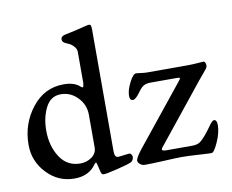

<svg xmlns="http://www.w3.org/2000/svg" viewBox="-76 -779 1071 888"><g transform="rotate(-10 459.0 -334.5)"><path d="M570 -422Q575 -422 592 -419.5Q609 -417 620 -417H808Q832 -417 857 -419Q882 -421 885 -421Q897 -421 897 -399Q897 -394 890 -384.5Q883 -375 871 -361.5Q859 -348 853 -340L629 -61Q624 -53 629 -50Q634 -47 646 -47H767Q789 -47 802 -54.5Q815 -62 838 -90Q845 -98 857 -115Q869 -132 875.5 -139Q882 -146 887 -146Q901 -146 901 -121Q901 -86 881.5 -42Q862 2 850 2Q834 2 788 -1Q742 -4 711 -4Q685 -4 629 -1Q573 2 537 2Q525 2 515 -6Q505 -14 505 -23Q505 -36 534 -73L757 -350Q767 -362 766 -365Q765 -368 753 -368H629Q608 -368 595.5 -360.5Q583 -353 567 -330Q547 -303 535 -303Q520 -303 520 -325Q520 -351 538 -386.5Q556 -422 570 -422ZM115 -233Q115 -160 149 -108Q183 -56 244 -56Q275 -56 298.5 -73Q322 -90 322 -118V-271Q322 -318 289 -352.5Q256 -387 210 -387Q162 -387 138.5 -340.5Q115 -294 115 -233ZM393 -681Q401 -681 403 -675.5Q405 -670 405 -654V-84Q405 -56 421 -56Q428 -56 450 -59Q472 -62 475 -62Q479 -62 483.5 -56.5Q488 -51 488 -46Q488 -28 475 -21Q462 -14 408.5 -1Q355 12 343 12Q332 12 329 -2Q325 -16 320 -40Q317 -54 308 -41Q274 8 206 8Q130 8 76.5 -48.5Q23 -105 23 -182Q23 -280 81.5 -355Q140 -430 231 -430Q283 -430 309 -404Q316 -399 318 -402Q320 -405 322 -420V-567Q322 -580 310.5 -593Q299 -606 281 -613Q258 -621 258 -636Q258 -653 287 -657Q304 -660 329 -666Q354 -672 371.5 -676.5Q389 -681 393 -681Z"/></g></svg>

Font: EB Garamond 08
Style: Regular
Weight: 400
Version: Version 0.016 ; ttfautohint (v1.5)